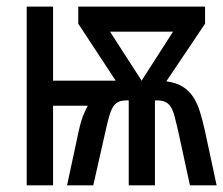

<svg xmlns="http://www.w3.org/2000/svg" viewBox="-20 -556 670 576"><path d="M181.2 0 216.8 -166Q222.2 -190.4 228.5 -206.8Q234.9 -223.1 243.2 -238.8H139.2V0H60.1V-536.1H139.2V-314H327.1L214.8 -484.9V-536.1H595.2V-484.9L479 -312Q508.8 -308.1 527.8 -296.1Q546.9 -284.2 559.3 -265.4Q571.8 -246.6 579.6 -221.4Q587.4 -196.3 594.2 -166L629.9 0H549.8L514.2 -164.1Q508.3 -189.9 503.7 -207.3Q499 -224.6 492.2 -235.4Q485.4 -246.1 475.3 -250.5Q465.3 -254.9 449.2 -254.9H444.8V0H366.2V-254.9H361.8Q345.7 -254.9 335.7 -250.5Q325.7 -246.1 319.1 -235.4Q312.5 -224.6 307.6 -207.3Q302.7 -189.9 296.9 -164.1L259.8 0ZM404.8 -314 499 -460.9H310.1Z"/></svg>

Font: Droid Sans Mono
Style: Regular
Weight: 400
Monospace: yes
Foundry: Ascender Corporation
Version: Version 1.00 build 112